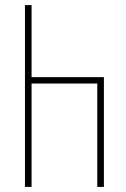

<svg xmlns="http://www.w3.org/2000/svg" viewBox="-20 -734 496 754"><path d="M78 0H104V-406H362V0H388V-431H104V-714H78Z"/></svg>

Font: Noto Sans Georgian ExtraCondensed Thin
Style: Regular
Weight: 100
Width: 2
Designer: Monotype Design Team, Akaki Razmadze
Foundry: Google LLC
Version: Version 2.005